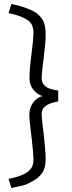

<svg xmlns="http://www.w3.org/2000/svg" viewBox="-20 -770 362 963"><path d="M23 -704 37 -750Q110 -735 153 -711Q176 -698 193 -672Q209 -647 209 -596Q209 -567 206 -543Q202 -502 199 -479L192 -420Q192 -419 190.5 -404Q189 -389 189 -382Q189 -360 197 -349Q213 -327 245 -321Q254 -318 272 -316V-261Q257 -259 244 -255Q212 -246 197 -227Q189 -215 189 -195Q189 -190 189.5 -183.5Q190 -177 191 -169Q192 -161 192 -157Q209 -20 209 28Q209 70 193 95Q176 121 144.5 138.5Q113 156 96 160Q79 164 37 173L23 127Q119 109 140 68Q148 52 148 30Q148 6 140 -65.5Q132 -137 131 -143Q127 -181 127 -193Q127 -217 136 -238Q157 -280 194 -288Q170 -295 155 -312Q128 -338 128 -377Q128 -425 138 -499L145 -560Q145 -561 146.5 -578.5Q148 -596 148 -604Q148 -629 140 -645Q132 -661 116 -671Q81 -693 23 -704Z"/></svg>

Font: Bellota
Style: Regular
Weight: 400
Designer: Kemie Guaida
Foundry: Kemie Guaida
Version: Version 1.000;PS 002.000;hotconv 1.0.70;makeotf.lib2.5.58329